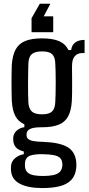

<svg xmlns="http://www.w3.org/2000/svg" viewBox="-20 -808 462 1001"><path d="M202 172.5Q128 172.5 85.5 151Q43 129.5 38 86.5Q37.5 79.5 37 73Q36.5 66.5 37 60.5Q38.5 33.5 58.5 16.8Q78.5 0 104 -4V-18Q75 -26 63.2 -39.5Q51.5 -53 49.5 -71.5Q49 -75.5 48.8 -81.2Q48.5 -87 49 -92.5Q51 -112.5 67 -127Q83 -141.5 107 -145V-160Q74.5 -174.5 59.5 -204Q44.5 -233.5 41.5 -282Q41 -299 40.5 -324.2Q40 -349.5 40 -377Q40 -404.5 40.5 -429Q41 -453.5 41.5 -469.5Q45 -519.5 61.5 -550Q78 -580.5 111.5 -594.2Q145 -608 198.5 -608Q254 -608 287.5 -593.8Q321 -579.5 337 -547H351Q354 -573 372.2 -586.5Q390.5 -600 421 -600V-531.5H409.5Q384.5 -531.5 370 -515.2Q355.5 -499 355.5 -463.5V-438.5Q355.5 -435 355.8 -416Q356 -397 356 -371.2Q356 -345.5 355.8 -320.8Q355.5 -296 354.5 -281.5Q351.5 -231.5 335.2 -201.2Q319 -171 285.8 -157.8Q252.5 -144.5 198.5 -144.5Q157.5 -145 138 -136.2Q118.5 -127.5 118.5 -108V-103Q118.5 -90.5 127.2 -83.2Q136 -76 154.5 -72.5Q173 -69 204 -68.5Q289.5 -65.5 330.8 -41.8Q372 -18 377.5 36Q378 43 378.2 51.2Q378.5 59.5 377.5 67.5Q373.5 107.5 351.2 130.5Q329 153.5 290.8 163Q252.5 172.5 202 172.5ZM203.5 109.5Q234.5 109.5 255.8 105.2Q277 101 289 90.8Q301 80.5 304 62.5Q305.5 56 305.5 50.2Q305.5 44.5 304 38Q301.5 22.5 290.8 13.5Q280 4.5 259 0.5Q238 -3.5 203.5 -4Q162.5 -5 138.2 3Q114 11 110.5 39.5Q110 48.5 110 53Q110 57.5 110.5 63Q113 82 124.8 92Q136.5 102 156.5 105.8Q176.5 109.5 203.5 109.5ZM198.5 -212Q235.5 -212 250.8 -226.2Q266 -240.5 268 -272.5Q269 -288 269.8 -316.8Q270.5 -345.5 270.5 -377.8Q270.5 -410 269.8 -438Q269 -466 268 -481Q266.5 -512 251.2 -526Q236 -540 199 -540Q162.5 -540 146 -526Q129.5 -512 128 -478Q127.5 -464.5 127 -437Q126.5 -409.5 126.2 -377.5Q126 -345.5 126.5 -317Q127 -288.5 128 -273.5Q130 -241.5 145.8 -226.8Q161.5 -212 198.5 -212ZM242.5 -788.5 208 -723H257.5V-640H144.5V-713L187.5 -788.5Z"/></svg>

Font: Big Shoulders Text Thin Medium
Style: Regular
Weight: 500
Version: Version 2.002